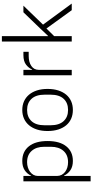

<svg xmlns="http://www.w3.org/2000/svg" viewBox="507 -1287 980 2034"><g transform="rotate(-90 997.0 -270.0)"><path d="M93 -512H150V-430H153Q172 -473 211 -498.5Q250 -524 309 -524Q408 -524 464 -454Q520 -384 520 -256Q520 -128 464 -58Q408 12 309 12Q250 12 212 -13.5Q174 -39 153 -82H150V200H93ZM296 -39Q373 -39 416 -88Q459 -137 459 -220V-292Q459 -375 416 -424Q373 -473 296 -473Q266 -473 239.5 -464.5Q213 -456 193 -441Q173 -426 161.5 -405Q150 -384 150 -359V-156Q150 -129 161.5 -107.5Q173 -86 193 -70.5Q213 -55 239.5 -47Q266 -39 296 -39Z M849 12Q798 12 757 -6Q716 -24 687 -58.5Q658 -93 642 -143Q626 -193 626 -256Q626 -319 642 -368.5Q658 -418 687 -452.5Q716 -487 757 -505.5Q798 -524 849 -524Q900 -524 941 -505.5Q982 -487 1011 -452.5Q1040 -418 1056 -368.5Q1072 -319 1072 -256Q1072 -193 1056 -143Q1040 -93 1011 -58.5Q982 -24 941 -6Q900 12 849 12ZM849 -39Q924 -39 967.5 -86Q1011 -133 1011 -224V-288Q1011 -378 967.5 -425.5Q924 -473 849 -473Q774 -473 730.5 -426Q687 -379 687 -288V-224Q687 -134 730.5 -86.5Q774 -39 849 -39Z M1217 0V-512H1274V-420H1278Q1293 -456 1329 -484Q1365 -512 1431 -512H1465V-456H1420Q1356 -456 1315 -428Q1274 -400 1274 -350V0Z M1574 -740H1631V-251H1634L1714 -336L1884 -512H1954L1753 -304L1976 0H1906L1712 -268L1631 -186V0H1574Z"/></g></svg>

Font: IBM Plex Thai Light
Style: Regular
Weight: 300
Designer: Mike Abbink, Paul van der Laan, Pieter van Rosmalen, Ben Mitchell, Mark Frömberg
Foundry: Bold Monday
Version: Version 1.0